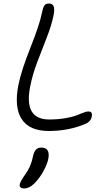

<svg xmlns="http://www.w3.org/2000/svg" viewBox="-20 -747 596 1085"><path d="M255.9 -6.8Q146.5 -6.8 102.8 -73.7Q59.1 -140.6 84 -267.1Q100.6 -348.6 152.3 -478.8Q204.1 -608.9 216.8 -673.8Q222.2 -702.6 230.2 -714.8Q238.3 -727.1 255.9 -727.1Q277.3 -727.1 283.4 -710.9Q289.6 -694.8 282.2 -658.2Q271 -603 244.4 -535.4Q217.8 -467.8 190.7 -396.5Q163.6 -325.2 150.9 -259.8Q112.8 -71.8 257.8 -71.8Q306.6 -71.8 347.9 -78.9Q389.2 -85.9 410.6 -94.5Q432.1 -103 450.7 -110.1Q469.2 -117.2 478 -117.2Q503.9 -117.2 499 -90.8Q494.6 -59.6 460 -45.9Q366.7 -6.8 255.9 -6.8ZM116.2 317.9Q102.1 317.9 95.7 311.5Q89.4 305.2 91.8 293.9Q95.2 277.8 123 237.8Q154.8 195.3 166 138.2Q171.4 111.8 182.4 99.4Q193.4 86.9 212.9 86.9Q265.1 86.9 252.9 150.9Q246.6 181.6 224.9 221.2Q203.1 260.7 173.8 290Q146 317.9 116.2 317.9Z"/></svg>

Font: Shantell Sans Bouncy
Style: Italic
Weight: 300
Italic angle: -11.31°
Designer: Stephen Nixon, Anya Danilova, Shantell Martin
Foundry: Arrow Type
Version: Version 1.006;[9816181b4]